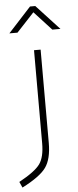

<svg xmlns="http://www.w3.org/2000/svg" viewBox="-122 -764 412 1015"><g transform="rotate(-5 84.5 -257.0)"><path d="M79 -6V-500H114V-5Q114 80 82.5 124.5Q51 169 -45 218L-59 187Q27 140 53 103.5Q79 67 79 -6ZM-43 -600 78 -732H106L228 -600H185L93 -700L0 -600Z"/></g></svg>

Font: Titillium Web ExtraLight
Style: Regular
Weight: 275
Version: Version 1.002;PS 57.000;hotconv 1.0.70;makeotf.lib2.5.55311